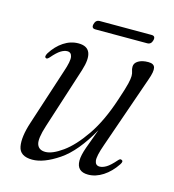

<svg xmlns="http://www.w3.org/2000/svg" viewBox="-87 -607 622 688"><g transform="rotate(15 224.0 -263.0)"><path d="M403 -74.5Q412.5 -71.5 403.5 -58Q383 -27 356 -9.5Q329 8 301 8Q258.5 8 258.5 -33Q258.5 -52 269.5 -83.2Q280.5 -114.5 296 -155.5Q246.5 -66.5 191.2 -29.2Q136 8 94 8Q48 8 41.5 -26.5Q35 -61 54 -118.5L122 -327.5Q136 -368.5 133 -384.2Q130 -400 115.5 -400Q104.5 -400 91.5 -392Q78.5 -384 60.5 -363Q52 -353.5 48 -356Q39.5 -359 48 -374Q66.5 -403.5 92.2 -420.5Q118 -437.5 147 -437.5Q212 -437.5 183.5 -348L110.5 -121Q94 -70 100.8 -50.5Q107.5 -31 132 -31Q157.5 -31 195 -57.8Q232.5 -84.5 270.5 -139.8Q308.5 -195 336.5 -280.5Q352 -326.5 356.2 -345Q360.5 -363.5 360.5 -373.5Q360.5 -383.5 357.8 -390.5Q355 -397.5 355 -407Q355 -420.5 369 -429Q383 -437.5 406 -437.5Q427 -437.5 430.5 -423.5Q434 -409.5 422.5 -378L329 -109Q313 -64 315.5 -47.2Q318 -30.5 333.5 -30.5Q344.5 -30.5 358 -38.5Q371.5 -46.5 391.5 -69.5Q398.5 -77.5 403 -74.5ZM180.5 -518Q184.5 -534.5 199.5 -534.5H391.5Q407 -534.5 403 -518Q399 -501.5 384 -501.5H192Q176.5 -501.5 180.5 -518Z"/></g></svg>

Font: Fraunces 144pt Soft Light
Style: Italic
Weight: 300
Italic angle: -16°
Version: Version 1.000;[b76b70a41]